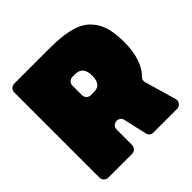

<svg xmlns="http://www.w3.org/2000/svg" viewBox="-175 -818 967 967"><g transform="rotate(-45 308.5 -335.0)"><path d="M293.9 -172.9Q280.3 -172.9 271.2 -163.8Q262.2 -154.8 262.2 -141.1V-32.2Q262.2 -18.6 252.9 -9.3Q243.7 0 230 0H62Q48.3 0 39.1 -9.3Q29.8 -18.6 29.8 -32.2V-638.2Q29.8 -651.9 39.1 -660.9Q48.3 -669.9 62 -669.9H312Q360.4 -669.9 397.5 -665.8Q434.6 -661.6 468.5 -651.6Q502.4 -641.6 525.9 -623.8Q549.3 -606 566.9 -579.3Q584.5 -552.7 592.8 -514.6Q601.1 -476.6 601.1 -426.8Q601.1 -299.8 540 -238.8Q527.3 -227.5 532.2 -209L581.1 -40Q585.4 -24.9 575.9 -12.5Q566.4 0 550.8 0H381.8Q371.1 0 362.5 -6.8Q354 -13.7 352.1 -24.9L324.2 -147.9Q322.3 -159.2 313.5 -166Q304.7 -172.9 293.9 -172.9ZM293 -356H317.9Q367.2 -356 367.2 -420.9Q367.2 -486.8 312 -486.8H293Q279.3 -486.8 270.3 -477.8Q261.2 -468.8 261.2 -455.1V-388.2Q261.2 -374.5 270.3 -365.2Q279.3 -356 293 -356Z"/></g></svg>

Font: Don José
Style: Regular
Weight: 900
Designer: Cristian Tournier
Version: Version 1.000